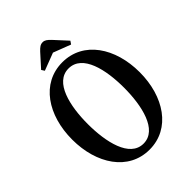

<svg xmlns="http://www.w3.org/2000/svg" viewBox="-268 -1078 1216 1216"><g transform="rotate(-45 340.0 -470.0)"><path d="M224 -812 341.5 -857 459 -812 473 -832.5 393.5 -919C373.5 -940 360 -950 342 -950C321.5 -950 308.5 -939.5 289 -919L211 -832.5ZM340 10.5C528.5 10.5 642.5 -164 642.5 -381C642.5 -598.5 528.5 -772 340 -772C151.5 -772 38 -598.5 38 -381C38 -164 151.5 10.5 340 10.5ZM340 -43.5C215.5 -43.5 177.5 -221 177.5 -381C177.5 -540.5 215.5 -716.5 340 -716.5C466 -716.5 503 -541 503 -382C503 -221 464.5 -43.5 340 -43.5Z"/></g></svg>

Font: Libre Caslon Condensed SemiBold
Style: Regular
Weight: 600
Designer: Pablo Impallari, Rodrigo Fuenzalida, Katja Schimmel, Ertekin Erdin
Foundry: Pablo Impallari, Rodrigo Fuenzalida
Version: Version 2.000;gftools[0.9.33]